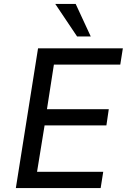

<svg xmlns="http://www.w3.org/2000/svg" viewBox="-20 -949 645 969"><path d="M60 0 172 -705H600L587 -623H252L217 -398H529L517 -316H205L167 -82H501L488 0ZM369 -765 259 -929H362L438 -765Z"/></svg>

Font: Nunito Sans 7pt SemiCondensed Medium
Style: Italic
Weight: 500
Width: 4
Italic angle: -9°
Designer: Vernon Adams
Foundry: Vernon Adams
Version: Version 3.101;gftools[0.9.27]